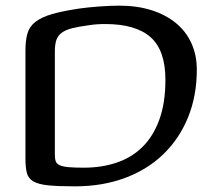

<svg xmlns="http://www.w3.org/2000/svg" viewBox="-20 -645 771 679"><path d="M245 14Q186 14 151 10.5Q116 7 98 -3.5Q80 -14 75 -33.5Q70 -53 70 -84V-466Q70 -502 77 -526.5Q84 -551 105 -567.5Q126 -584 163.5 -595Q201 -606 262 -615Q290 -619 329.5 -622Q369 -625 402 -625Q465 -625 515.5 -609Q566 -593 602 -563.5Q638 -534 657 -492Q676 -450 676 -399Q676 -306 645 -230Q614 -154 557.5 -99.5Q501 -45 421.5 -15.5Q342 14 245 14ZM565 -363Q565 -467 512.5 -513.5Q460 -560 352 -560Q336 -560 322 -559Q308 -558 296 -556Q258 -551 234.5 -545Q211 -539 197.5 -528.5Q184 -518 179 -502.5Q174 -487 174 -463V-99Q174 -84 177 -75Q180 -66 190.5 -61Q201 -56 221 -54Q241 -52 276 -52Q340 -52 393 -70Q446 -88 484 -125.5Q522 -163 543.5 -222Q565 -281 565 -363Z"/></svg>

Font: Sofadi One
Style: Regular
Weight: 400
Designer: Botjo Nikoltchev
Foundry: Botjo Nikoltchev
Version: Version 1.002